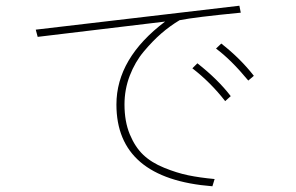

<svg xmlns="http://www.w3.org/2000/svg" viewBox="-20 -648 1040 674"><path d="M105.5 -543.9 820.3 -627.9 825.2 -603.5Q664.1 -587.9 610.4 -577.1Q576.2 -556.6 545.9 -530.3Q515.6 -503.9 484.9 -467.3Q454.1 -430.7 435.5 -382.3Q417 -334 417 -281.2Q417 -221.7 435.5 -176.8Q454.1 -131.8 482.9 -104.5Q511.7 -77.1 556.2 -59.1Q600.6 -41 640.6 -32.7Q680.7 -24.4 733.4 -19.5L725.6 5.9Q388.7 -20.5 388.7 -281.2Q388.7 -443.4 559.6 -572.3Q550.8 -571.3 112.3 -518.6ZM738.3 -477.5 756.8 -495.1Q824.2 -442.4 871.1 -381.8L851.6 -365.2Q791 -438.5 738.3 -477.5ZM655.3 -408.2 672.9 -425.8Q745.1 -369.1 790 -310.5L770.5 -293Q719.7 -358.4 655.3 -408.2Z"/></svg>

Font: Gothic A1 Thin
Style: Regular
Weight: 250
Designer: HanYang I&C Co.,Ltd.
Foundry: HanYang I&C Co.,Ltd.
Version: Version 2.50